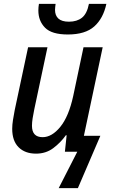

<svg xmlns="http://www.w3.org/2000/svg" viewBox="-20 -783 581 991"><path d="M330 -605Q247 -605 212.5 -640Q178 -675 178 -729Q178 -746 181 -763H267Q266 -754 265 -747Q264 -740 264 -732Q264 -703 281.5 -687Q299 -671 336 -671Q377 -671 403 -691.5Q429 -712 439 -763H529Q513 -688 466.5 -646.5Q420 -605 330 -605ZM283 188 379 0H315L324 -85H320Q293 -47 255 -18.5Q217 10 166 10Q109 10 76 -23Q43 -56 43 -118Q43 -139 47 -164Q51 -189 56 -215L125 -539H225L157 -219Q152 -195 148.5 -173Q145 -151 145 -134Q145 -75 200 -75Q248 -75 291.5 -128.5Q335 -182 358 -288L411 -539H510L413 -82H498L382 188Z"/></svg>

Font: Noto Sans SemiCondensed Medium
Style: Italic
Weight: 500
Width: 4
Italic angle: -12°
Designer: Monotype Design Team
Foundry: Monotype Imaging Inc.
Version: Version 2.013; ttfautohint (v1.8.4.7-5d5b)